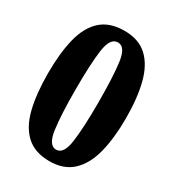

<svg xmlns="http://www.w3.org/2000/svg" viewBox="-178 -825 848 936"><g transform="rotate(30 246.0 -357.0)"><path d="M246 10Q163 10 114.5 -35Q66 -80 46 -163Q26 -246 26 -359Q26 -471 46 -553Q66 -635 114.5 -679.5Q163 -724 247 -724Q327 -724 375 -679.5Q423 -635 444 -553Q465 -471 465 -358Q465 -246 444 -163.5Q423 -81 374.5 -35.5Q326 10 246 10ZM246 -55Q288 -55 299 -135Q310 -215 310 -358Q310 -501 299.5 -580Q289 -659 247 -659Q204 -659 193 -580Q182 -501 182 -358Q182 -215 193 -135Q204 -55 246 -55Z"/></g></svg>

Font: Noto Serif Thai Condensed ExtraBold
Style: Regular
Weight: 800
Width: 3
Designer: Monotype Design Team
Foundry: Monotype Imaging Inc.
Version: Version 2.002; ttfautohint (v1.8.4.7-5d5b)